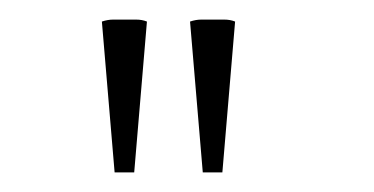

<svg xmlns="http://www.w3.org/2000/svg" viewBox="-20 -687 382 196"><path d="M97 -511 84 -665Q90 -667 95.5 -667Q101 -667 107 -667Q113 -667 119 -667Q125 -667 130 -665L117 -511ZM187 -511 174 -665Q180 -667 185.5 -667Q191 -667 197 -667Q203 -667 209 -667Q215 -667 220 -665L207 -511Z"/></svg>

Font: Piazzolla SC Thin
Style: Regular
Weight: 100
Designer: Juan Pablo del Peral
Foundry: Huerta Tipografica
Version: Version 1.330